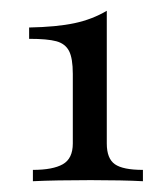

<svg xmlns="http://www.w3.org/2000/svg" viewBox="-20 -773 303 356"><path d="M178 -507Q178 -479 193 -468.5Q208 -458 245 -458V-437Q207 -439 148 -439Q83 -439 41 -437V-458Q78 -458 96.5 -468.5Q115 -479 115 -507V-636Q115 -665 108 -678.5Q101 -692 84.5 -696.5Q68 -701 34 -701V-722Q85 -723 118 -730Q151 -737 178 -753Z"/></svg>

Font: Playfair Display SC
Style: Regular
Weight: 400
Designer: Claus Eggers Sørensen
Foundry: Claus Eggers Sørensen
Version: Version 1.200; ttfautohint (v1.6)